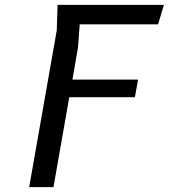

<svg xmlns="http://www.w3.org/2000/svg" viewBox="-20 -770 694 790"><path d="M200 0H100L213.5 -645L217 -750H654.5L630.5 -670H308L301 -575L278 -442.5H548L535 -370H265Z"/></svg>

Font: B612
Style: Italic
Weight: 400
Italic angle: -10°
Designer: Nicolas Chauveau, Thomas Paillot, Jonathan Favre-Lamarine, Jean-Luc Vinot
Foundry: AIRBUS
Version: Version 1.008